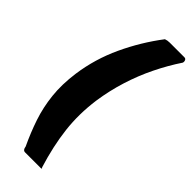

<svg xmlns="http://www.w3.org/2000/svg" viewBox="-293 -773 968 968"><g transform="rotate(45 191.0 -288.5)"><path d="M139 165Q123 165 120 142Q88 74 65.5 7Q43 -60 35 -134Q27 -208 39 -296Q56 -417 108 -528.5Q160 -640 234 -737Q247 -742 263 -742H368Q377 -742 380.5 -733.5Q384 -725 381 -717Q339 -654 304 -582.5Q269 -511 244.5 -433Q220 -355 208 -273Q193 -164 205 -61Q217 42 253 158Q262 165 248 165H139Z"/></g></svg>

Font: Libre Franklin Thin Black
Style: Italic
Weight: 900
Italic angle: -8°
Version: Version 2.000